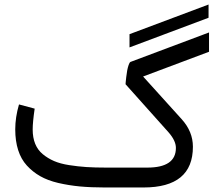

<svg xmlns="http://www.w3.org/2000/svg" viewBox="-20 -829 976 849"><path d="M902.2 -750.5 552.7 -619.4V-677.9L902.2 -809ZM612.8 -490.7 782.7 -302.7Q833 -247.6 833 -180.2Q833 0 614.7 0H442.9Q381.8 0 332.8 -4.6Q283.7 -9.3 237.5 -20Q191.4 -30.8 157.7 -50Q124 -69.3 98.6 -97.2Q73.2 -125 60.3 -165.3Q47.4 -205.6 47.4 -257.3Q47.4 -310.1 64 -367.2L133.3 -348.6Q124.5 -288.6 124.5 -256.3Q124.5 -220.2 135.7 -192.9Q147 -165.5 169.2 -147.2Q191.4 -128.9 219 -116.9Q246.6 -105 285.6 -98.9Q324.7 -92.8 362.5 -90.3Q400.4 -87.9 449.7 -87.9H631.3Q757.8 -87.9 757.8 -174.8Q757.8 -207 725.1 -244.1L535.2 -456.5Q535.2 -460.4 535.9 -466.6Q536.6 -472.7 538.3 -488.8Q540 -504.9 542.5 -517.6Q544.9 -530.3 548.8 -541.7Q552.7 -553.2 557.1 -555.2L904.3 -685.5V-600.1Z"/></svg>

Font: Samim FD
Style: FD
Weight: 400
Foundry: DejaVu fonts team - Redesigned by Saber Rastikerdar
Version: Version 4.00 December 17, 2020